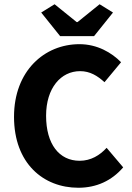

<svg xmlns="http://www.w3.org/2000/svg" viewBox="-20 -872 622 904"><path d="M174 -813 263 -702H423L512 -813L449 -852L345 -768H341L237 -852ZM46 -322C46 -103 184 12 349 12C434 12 506 -21 560 -84L482 -176C450 -141 408 -115 355 -115C259 -115 197 -193 197 -327C197 -458 267 -537 357 -537C404 -537 439 -515 472 -485L550 -579C506 -624 438 -664 354 -664C189 -664 46 -538 46 -322Z"/></svg>

Font: Cambridge Sans Bold
Style: Regular
Weight: 700
Version: Version 2.020;PS 002.020;hotconv 1.0.88;makeotf.lib2.5.64775